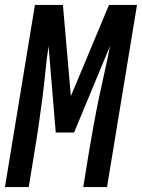

<svg xmlns="http://www.w3.org/2000/svg" viewBox="-32 -755 573 775"><path d="M-12 0 109 -735H222L254 -367L408 -735H521L400 0H304L328 -147Q337 -200 346.5 -252.5Q356 -305 367 -358Q378 -411 390 -463.5Q402 -516 412 -569L267 -220H193L164 -569Q156 -516 151 -463.5Q146 -411 139 -358Q132 -305 124.5 -252.5Q117 -200 108 -147L84 0Z"/></svg>

Font: Iosevka Semibold Oblique
Style: Regular
Weight: 600
Italic angle: -9°
Monospace: yes
Designer: Belleve Invis
Foundry: Belleve Invis
Version: Version 32.5.0; ttfautohint (v1.8.4)